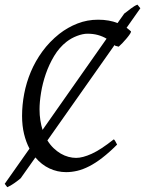

<svg xmlns="http://www.w3.org/2000/svg" viewBox="-56 -713 612 810"><path d="M110.8 -252Q110.8 -227.1 114.3 -205.3Q117.7 -183.6 123.5 -165L393.6 -549.8Q377.4 -559.6 357.4 -565.2Q337.4 -570.8 313 -570.8Q293.5 -570.8 269 -561.5Q244.6 -552.2 225.1 -537.1Q194.3 -513.2 172.6 -477.1Q150.9 -440.9 137.2 -401.1Q123.5 -361.3 117.2 -322Q110.8 -282.7 110.8 -252ZM478 -595.7Q482.9 -591.8 487.5 -588.4Q492.2 -585 496.1 -581.1Q498 -578.6 492.7 -570.3Q487.3 -562 478.8 -551.8Q470.2 -541.5 460.7 -531.5Q451.2 -521.5 444.8 -516.1L430.2 -520L427.2 -522.9L144 -120.6Q155.8 -101.6 170.2 -87.9Q184.6 -74.2 200.4 -64.9Q216.3 -55.7 232.9 -51.3Q249.5 -46.9 265.1 -46.9Q292.5 -46.9 330.8 -64.2Q369.1 -81.5 423.8 -125Q426.3 -124 428.2 -120.8Q430.2 -117.7 432.1 -114.3Q434.1 -110.8 435.5 -107.7Q437 -104.5 438 -103Q404.8 -69.8 375.7 -47.4Q346.7 -24.9 320.3 -11.5Q293.9 2 270 7.6Q246.1 13.2 223.1 13.2Q186 13.2 152.6 -2.4Q119.1 -18.1 93.3 -48.8L31.2 39.1Q26.9 43 19.5 48.6Q12.2 54.2 4.2 59.8Q-3.9 65.4 -12 70.1Q-20 74.7 -25.4 76.7L-36.1 62.5L68.4 -85.9Q53.7 -113.8 45.4 -148.2Q37.1 -182.6 37.1 -224.1Q37.1 -270 46.1 -317.6Q55.2 -365.2 74.2 -410.4Q93.3 -455.6 123 -496.3Q152.8 -537.1 193.8 -569.8Q229.5 -597.7 270.8 -613.8Q312 -629.9 357.9 -629.9Q381.8 -629.9 402.3 -626.2Q422.9 -622.6 439.9 -615.7L468.3 -655.8Q474.6 -660.2 481.7 -665.8Q488.8 -671.4 495.8 -676.8Q502.9 -682.1 510 -686.5Q517.1 -690.9 523.9 -693.4L536.1 -678.2Z"/></svg>

Font: Gentium Plus Am
Style: Italic
Weight: 400
Italic angle: -8°
Designer: J. Victor Gaultney, Annie Olsen, Iska Routamaa, Becca Hirsbrunner
Foundry: SIL International
Version: Version 5.000